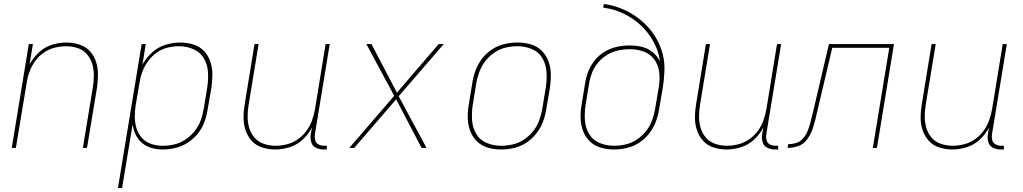

<svg xmlns="http://www.w3.org/2000/svg" viewBox="-20 -755 5224 980"><path d="M40 0H61L116 -331Q120 -360 130.5 -388.5Q141 -417 159 -442.5Q177 -468 203 -486Q229 -504 258.5 -511.5Q288 -519 317 -519Q347 -519 375.5 -510Q404 -501 423 -479Q442 -457 450.5 -429Q459 -401 459 -371Q459 -341 454 -310L403 0H424L475 -307Q480 -341 480 -375Q480 -409 470 -440Q460 -471 438 -494.5Q416 -518 384 -528Q352 -538 319 -538Q282 -538 245 -526.5Q208 -515 179 -488Q150 -461 131 -427L148 -530H127Z M582 205H603L657 -120Q661 -92 673 -67Q685 -42 706 -24.5Q727 -7 754.5 0.5Q782 8 811 8Q844 8 876.5 0Q909 -8 938.5 -27Q968 -46 990 -73.5Q1012 -101 1023.5 -133Q1035 -165 1040 -197L1059 -307Q1064 -341 1064 -375Q1064 -409 1053.5 -440.5Q1043 -472 1021 -495Q999 -518 966.5 -528Q934 -538 900 -538Q863 -538 825 -526.5Q787 -515 756.5 -487.5Q726 -460 707 -425L724 -530H703ZM811 -11Q780 -11 751.5 -20.5Q723 -30 704 -51.5Q685 -73 676.5 -101Q668 -129 668 -160Q668 -191 673 -221L692 -331Q696 -360 706.5 -388.5Q717 -417 735.5 -442.5Q754 -468 780 -486.5Q806 -505 835.5 -512Q865 -519 894 -519Q932 -519 967 -504Q1002 -489 1020.5 -457.5Q1039 -426 1041.5 -387.5Q1044 -349 1038 -310L1020 -200Q1015 -170 1004.5 -141Q994 -112 974 -86.5Q954 -61 927 -43Q900 -25 870.5 -18Q841 -11 811 -11Z M1385 8Q1421 8 1458 -3.5Q1495 -15 1524.5 -42Q1554 -69 1572 -104L1566 -68Q1563 -48 1569 -28.5Q1575 -9 1593 -0.5Q1611 8 1632 8H1648V-11H1635Q1620 -11 1606.5 -17.5Q1593 -24 1589 -38.5Q1585 -53 1587 -68L1663 -530H1642L1588 -199Q1583 -170 1573 -141.5Q1563 -113 1544.5 -87.5Q1526 -62 1500 -44Q1474 -26 1444.5 -18.5Q1415 -11 1386 -11Q1356 -11 1327.5 -20.5Q1299 -30 1280 -51.5Q1261 -73 1252.5 -101Q1244 -129 1244 -159.5Q1244 -190 1249 -220L1300 -530H1279L1229 -223Q1223 -189 1223 -155Q1223 -121 1233.5 -90Q1244 -59 1265.5 -35.5Q1287 -12 1319 -2Q1351 8 1385 8Z M1763 0H1788L2002 -248L2132 0H2157L2015 -264L2245 -530H2219L2006 -282L1876 -530H1850L1992 -266Z M2537 8H2538Q2570 8 2603 0.5Q2636 -7 2665.5 -26Q2695 -45 2717 -73Q2739 -101 2751 -132.5Q2763 -164 2768 -197L2787 -307Q2792 -342 2791.5 -376.5Q2791 -411 2779.5 -442Q2768 -473 2745 -496Q2722 -519 2689 -528.5Q2656 -538 2622 -538H2621Q2589 -538 2556 -530.5Q2523 -523 2493 -504Q2463 -485 2441.5 -457Q2420 -429 2408 -397.5Q2396 -366 2391 -333L2373 -223Q2367 -189 2367.5 -154Q2368 -119 2379.5 -88Q2391 -57 2414 -34Q2437 -11 2470 -1.5Q2503 8 2537 8ZM2538 -11Q2499 -11 2464 -25.5Q2429 -40 2410.5 -72Q2392 -104 2389.5 -142.5Q2387 -181 2393 -220L2411 -330Q2416 -360 2427 -389Q2438 -418 2457.5 -443.5Q2477 -469 2504 -487Q2531 -505 2561 -512Q2591 -519 2621 -519Q2660 -519 2695 -504.5Q2730 -490 2748.5 -458Q2767 -426 2769.5 -387.5Q2772 -349 2766 -310L2748 -200Q2743 -170 2732.5 -141Q2722 -112 2702 -86.5Q2682 -61 2655 -43Q2628 -25 2598 -18Q2568 -11 2538 -11Z M3113 8H3114Q3146 8 3179 0.5Q3212 -7 3241.5 -26Q3271 -45 3293 -73Q3315 -101 3327 -132.5Q3339 -164 3344 -197L3363 -307Q3370 -351 3371.5 -395.5Q3373 -440 3362 -481Q3351 -522 3330.5 -558Q3310 -594 3281.5 -623.5Q3253 -653 3218.5 -676Q3184 -699 3144.5 -714Q3105 -729 3062 -735L3059 -716Q3114 -709 3163 -685.5Q3212 -662 3250.5 -626Q3289 -590 3315 -543Q3341 -496 3349 -442Q3335 -469 3311.5 -488.5Q3288 -508 3257.5 -515.5Q3227 -523 3195 -523Q3163 -523 3131.5 -516.5Q3100 -510 3070.5 -493.5Q3041 -477 3019 -451Q2997 -425 2984.5 -395Q2972 -365 2967 -333L2949 -223Q2943 -189 2943.5 -154Q2944 -119 2955.5 -88Q2967 -57 2990 -34Q3013 -11 3046 -1.5Q3079 8 3113 8ZM3114 -11Q3075 -11 3040 -25.5Q3005 -40 2986.5 -72Q2968 -104 2965.5 -142.5Q2963 -181 2969 -220L2987 -330Q2992 -359 3003 -386.5Q3014 -414 3034.5 -437.5Q3055 -461 3081.5 -476.5Q3108 -492 3137 -498Q3166 -504 3194 -504Q3230 -504 3263.5 -492.5Q3297 -481 3318 -453.5Q3339 -426 3344 -391Q3349 -356 3344 -320L3324 -200Q3319 -170 3308.5 -141Q3298 -112 3278 -86.5Q3258 -61 3231 -43Q3204 -25 3174 -18Q3144 -11 3114 -11Z M3689 8Q3725 8 3762 -3.5Q3799 -15 3828.5 -42Q3858 -69 3876 -104L3870 -68Q3867 -48 3873 -28.5Q3879 -9 3897 -0.5Q3915 8 3936 8H3952V-11H3939Q3924 -11 3910.5 -17.5Q3897 -24 3893 -38.5Q3889 -53 3891 -68L3967 -530H3946L3892 -199Q3887 -170 3877 -141.5Q3867 -113 3848.5 -87.5Q3830 -62 3804 -44Q3778 -26 3748.5 -18.5Q3719 -11 3690 -11Q3660 -11 3631.5 -20.5Q3603 -30 3584 -51.5Q3565 -73 3556.5 -101Q3548 -129 3548 -159.5Q3548 -190 3553 -220L3604 -530H3583L3533 -223Q3527 -189 3527 -155Q3527 -121 3537.5 -90Q3548 -59 3569.5 -35.5Q3591 -12 3623 -2Q3655 8 3689 8Z M4000 0Q4027 0 4053.5 -9Q4080 -18 4098 -41.5Q4116 -65 4125.5 -91Q4135 -117 4141.5 -144Q4148 -171 4154 -197L4228 -511H4519L4435 0H4456L4543 -530H4211L4134 -201Q4129 -182 4124.5 -162Q4120 -142 4114.5 -122.5Q4109 -103 4101 -83.5Q4093 -64 4078 -47.5Q4063 -31 4043 -25Q4023 -19 4003 -19Z M4841 8Q4877 8 4914 -3.5Q4951 -15 4980.5 -42Q5010 -69 5028 -104L5022 -68Q5019 -48 5025 -28.5Q5031 -9 5049 -0.5Q5067 8 5088 8H5104V-11H5091Q5076 -11 5062.5 -17.5Q5049 -24 5045 -38.5Q5041 -53 5043 -68L5119 -530H5098L5044 -199Q5039 -170 5029 -141.5Q5019 -113 5000.5 -87.5Q4982 -62 4956 -44Q4930 -26 4900.5 -18.5Q4871 -11 4842 -11Q4812 -11 4783.5 -20.5Q4755 -30 4736 -51.5Q4717 -73 4708.5 -101Q4700 -129 4700 -159.5Q4700 -190 4705 -220L4756 -530H4735L4685 -223Q4679 -189 4679 -155Q4679 -121 4689.5 -90Q4700 -59 4721.5 -35.5Q4743 -12 4775 -2Q4807 8 4841 8Z"/></svg>

Font: Iosevka Sparkle Thin
Style: Italic
Weight: 100
Italic angle: -9°
Designer: Belleve Invis
Foundry: Belleve Invis
Version: Version 4.5.0; ttfautohint (v1.8.3)